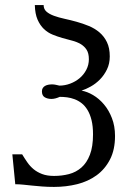

<svg xmlns="http://www.w3.org/2000/svg" viewBox="-20 -736 558 767"><path d="M195.8 -33.2Q227.1 -33.2 255.4 -40.5Q283.7 -47.9 305.2 -66.7Q326.7 -85.4 339.1 -117.7Q351.6 -149.9 351.6 -199.2Q351.6 -231.9 345.7 -255.9Q339.8 -279.8 329.6 -296.6Q319.3 -313.5 306.2 -323.7Q293 -334 278.1 -339.6Q263.2 -345.2 248 -347.2Q232.9 -349.1 218.8 -349.1Q210 -345.2 201.7 -343Q193.4 -340.8 185.5 -340.8Q169.9 -340.8 158.7 -347.4Q147.5 -354 147.5 -371.1Q147.5 -378.9 150.9 -384.3Q154.3 -389.6 159.9 -392.8Q165.5 -396 172.9 -397.5Q180.2 -398.9 188 -398.9Q195.8 -398.9 203.1 -397.2Q210.4 -395.5 217.3 -394Q239.3 -394 260.3 -401.9Q281.2 -409.7 297.9 -423.6Q314.5 -437.5 324.7 -457Q335 -476.6 335 -499.5Q335 -523.4 325.9 -537.4Q316.9 -551.3 302 -560.1Q287.1 -568.8 268.1 -573.7Q249 -578.6 229.2 -584.2Q209.5 -589.8 190.2 -597.7Q170.9 -605.5 155.5 -620.1Q140.1 -634.8 130.1 -657.5Q120.1 -680.2 119.1 -715.8H154.3Q154.3 -699.7 165.5 -689.7Q176.8 -679.7 195.6 -672.9Q214.4 -666 238 -660.9Q261.7 -655.8 286.4 -648.9Q311 -642.1 334.7 -632.3Q358.4 -622.6 377.2 -606.7Q396 -590.8 407.2 -567.6Q418.5 -544.4 418.5 -510.7Q418.5 -481.4 407.2 -458.5Q396 -435.5 379.2 -418.5Q362.3 -401.4 342.5 -390.4Q322.8 -379.4 305.7 -374Q328.1 -370.1 351.8 -356.2Q375.5 -342.3 395 -319.3Q414.6 -296.4 427 -264.4Q439.5 -232.4 439.5 -192.9Q439.5 -137.7 419.4 -98.9Q399.4 -60.1 365.7 -35.6Q332 -11.2 288.1 -0.2Q244.1 10.7 195.8 10.7Q170.4 10.7 148.7 9Q127 7.3 108.2 5.4Q89.4 3.4 72.8 1.7Q56.2 0 41 0L29.3 -119.6H68.4Q78.1 -103.5 88.9 -87.9Q99.6 -72.3 114 -60.3Q128.4 -48.3 148.2 -40.8Q168 -33.2 195.8 -33.2Z"/></svg>

Font: Arian AMU Serif
Style: Regular
Weight: 400
Designer: Ruben Hakobyan (Tarumian)
Foundry: Ruben Hakobyan (Tarumian)
Version: Version 1.002